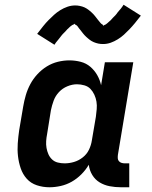

<svg xmlns="http://www.w3.org/2000/svg" viewBox="-20 -783 640 811"><path d="M189 8Q161 8 135.5 -0.5Q110 -9 93 -28Q76 -47 67.5 -72Q59 -97 56 -123.5Q53 -150 55 -177.5Q57 -205 61 -233L78 -333Q82 -357 89 -381Q96 -405 108 -427.5Q120 -450 138 -469.5Q156 -489 178 -502.5Q200 -516 224.5 -522Q249 -528 273 -528Q297 -528 320.5 -522Q344 -516 361.5 -501Q379 -486 390.5 -466Q402 -446 407 -423L423 -520H543L478 -129Q477 -121 477.5 -114Q478 -107 482.5 -102Q487 -97 493.5 -95Q500 -93 508 -93H526V8H491Q466 8 443 3.5Q420 -1 401 -12.5Q382 -24 370 -43.5Q358 -63 355 -87Q342 -65 323.5 -46.5Q305 -28 283 -15.5Q261 -3 236.5 2.5Q212 8 189 8ZM253 -93Q273 -93 293 -99Q313 -105 330 -118.5Q347 -132 356 -151Q365 -170 368 -190L385 -290Q387 -306 388.5 -322Q390 -338 387.5 -353.5Q385 -369 378.5 -383Q372 -397 362 -407.5Q352 -418 336.5 -422.5Q321 -427 305 -427Q285 -427 264.5 -418.5Q244 -410 229 -394Q214 -378 206.5 -357.5Q199 -337 195 -317L179 -217Q176 -202 175 -187Q174 -172 176.5 -158Q179 -144 184.5 -131.5Q190 -119 200 -109.5Q210 -100 224 -96.5Q238 -93 253 -93ZM210 -594 137 -640Q150 -657 162 -672Q174 -687 185.5 -698.5Q197 -710 208.5 -720.5Q220 -731 234.5 -740Q249 -749 265 -754.5Q281 -760 298 -760Q303 -760 307.5 -759.5Q312 -759 317 -758Q322 -757 327 -755.5Q332 -754 336.5 -752Q341 -750 345 -747.5Q349 -745 352.5 -742.5Q356 -740 360 -736.5Q364 -733 368 -729.5Q372 -726 375 -722.5Q378 -719 381 -715.5Q384 -712 386.5 -708.5Q389 -705 391.5 -702Q394 -699 398 -694Q402 -689 405 -685.5Q408 -682 412 -680Q416 -678 415 -673Q415 -675 419.5 -676.5Q424 -678 427 -680Q430 -682 434 -685.5Q438 -689 439.5 -690.5Q441 -692 443.5 -694Q446 -696 448 -698Q450 -700 452 -702.5Q454 -705 456.5 -707.5Q459 -710 461.5 -712.5Q464 -715 467 -718Q470 -721 472.5 -724.5Q475 -728 477.5 -731.5Q480 -735 483.5 -738.5Q487 -742 490 -746Q493 -750 496 -754Q499 -758 502 -763L575 -717Q562 -700 550 -685.5Q538 -671 526.5 -659Q515 -647 503.5 -636.5Q492 -626 477.5 -617Q463 -608 447.5 -602.5Q432 -597 415 -597Q410 -597 405 -597.5Q400 -598 395 -599Q390 -600 385.5 -601.5Q381 -603 376 -605Q371 -607 367 -609.5Q363 -612 359.5 -614.5Q356 -617 352 -620.5Q348 -624 344 -627.5Q340 -631 337 -634.5Q334 -638 331 -641.5Q328 -645 325.5 -648.5Q323 -652 320.5 -655Q318 -658 314 -663Q310 -668 307.5 -672Q305 -676 300.5 -677.5Q296 -679 297 -684Q297 -682 292.5 -680.5Q288 -679 285 -677Q282 -675 278 -672Q274 -669 272.5 -667Q271 -665 268.5 -663Q266 -661 264 -659Q262 -657 260 -654.5Q258 -652 255.5 -649.5Q253 -647 250.5 -644.5Q248 -642 245 -639Q242 -636 239.5 -632.5Q237 -629 234.5 -626Q232 -623 229 -619Q226 -615 222.5 -611Q219 -607 216 -603Q213 -599 210 -594Z"/></svg>

Font: Iosevka Etoile
Style: Bold Italic
Weight: 700
Italic angle: -9°
Designer: Belleve Invis
Foundry: Belleve Invis
Version: Version 28.1.0; ttfautohint (v1.8.4)